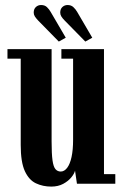

<svg xmlns="http://www.w3.org/2000/svg" viewBox="-20 -714 478 746"><path d="M179 11Q146.5 11 119.5 -1.8Q92.5 -14.5 76.5 -49.2Q60.5 -84 60.5 -151V-486H9V-523H180.5V-164.5Q180.5 -116.5 184 -91.2Q187.5 -66 195.5 -56.8Q203.5 -47.5 216 -47.5Q230 -47.5 241 -62Q252 -76.5 258 -104Q264 -131.5 264 -171V-486H218.5V-523H384V-37.5H428V0H279L271.5 -51Q269 -39.5 257.2 -25Q245.5 -10.5 225.8 0.2Q206 11 179 11ZM311.5 -552.5 231.5 -634Q223 -642.5 218.5 -649.8Q214 -657 214 -665Q214 -679 222.5 -686.8Q231 -694.5 242.5 -694.5Q256.5 -694.5 265.2 -686.2Q274 -678 280 -667.5L338.5 -567.5ZM208.5 -552.5 128.5 -634Q120 -643 115.5 -650Q111 -657 111 -665Q111 -679 119.5 -686.8Q128 -694.5 139.5 -694.5Q154 -694.5 162.5 -686.2Q171 -678 177 -667.5L235.5 -567.5Z"/></svg>

Font: Imbue Thin 10pt
Style: Bold
Weight: 700
Version: Version 1.102